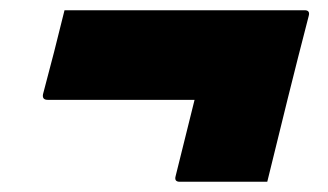

<svg xmlns="http://www.w3.org/2000/svg" viewBox="-20 -477 640 375"><path d="M106 -457H575Q586 -457 583 -446Q562 -365 542 -284.5Q522 -204 502 -122H331Q320 -122 323 -133Q332 -170 341.5 -207.5Q351 -245 360 -282H73Q62 -282 64 -293Q75 -334 85.5 -375Q96 -416 106 -457Z"/></svg>

Font: Recursive Mn Lnr St Blk
Style: Italic
Weight: 900
Italic angle: -15°
Monospace: yes
Version: Version 1.079;hotconv 1.0.112;makeotfexe 2.5.65598; ttfautoh